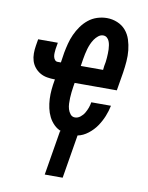

<svg xmlns="http://www.w3.org/2000/svg" viewBox="-84 -599 668 865"><g transform="rotate(10 250.0 -166.5)"><path d="M181 205 215 0H220Q201 -7 186.5 -21.5Q172 -36 163 -54Q154 -72 149.5 -92.5Q145 -113 144 -134.5Q143 -156 145 -177.5Q147 -199 151 -221L152 -225H150Q133 -225 115.5 -228Q98 -231 83.5 -239.5Q69 -248 58.5 -261Q48 -274 43 -290Q38 -306 38 -324Q38 -342 41 -360L46 -390H136L131 -360Q130 -351 129.5 -342.5Q129 -334 130.5 -326Q132 -318 137 -311.5Q142 -305 150 -305H165L172 -351Q176 -372 181.5 -393.5Q187 -415 196.5 -436Q206 -457 219.5 -476Q233 -495 251 -509.5Q269 -524 291 -531Q313 -538 335 -538Q360 -538 383 -528.5Q406 -519 421.5 -501Q437 -483 444.5 -459.5Q452 -436 454.5 -411.5Q457 -387 455 -361Q453 -335 449 -309L435 -225H242L239 -207Q237 -194 235.5 -181Q234 -168 233.5 -155Q233 -142 233.5 -129Q234 -116 237.5 -104Q241 -92 249 -82Q257 -72 270 -72Q283 -72 294.5 -81Q306 -90 313 -102Q320 -114 324.5 -126.5Q329 -139 331 -152H421Q416 -127 406 -102.5Q396 -78 381 -56Q366 -34 343.5 -16.5Q321 1 296 6L263 205ZM256 -305H358L360 -323Q362 -332 363.5 -342Q365 -352 365.5 -361.5Q366 -371 366.5 -381Q367 -391 366.5 -400.5Q366 -410 364.5 -419.5Q363 -429 359.5 -437.5Q356 -446 349 -452Q342 -458 332 -458Q320 -458 309.5 -449.5Q299 -441 292 -430.5Q285 -420 280 -408.5Q275 -397 271.5 -385Q268 -373 265.5 -361Q263 -349 261 -337Z"/></g></svg>

Font: Iosevka Curly Medium Oblique
Style: Regular
Weight: 500
Italic angle: -9°
Monospace: yes
Designer: Belleve Invis
Foundry: Belleve Invis
Version: Version 11.1.0; ttfautohint (v1.8.3)